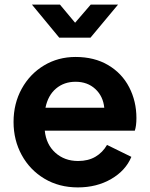

<svg xmlns="http://www.w3.org/2000/svg" viewBox="-20 -804 652 836"><path d="M39 -273Q39 -353 74.5 -417.5Q110 -482 171.5 -519Q233 -556 309 -556Q391 -556 451 -520.5Q511 -485 542.5 -424Q574 -363 574 -290Q574 -256 567 -235H175Q181 -175 221 -139Q261 -103 320 -103Q364 -103 395.5 -121.5Q427 -140 446 -173L552 -121Q527 -61 464 -24.5Q401 12 319 12Q237 12 173.5 -26Q110 -64 74.5 -129Q39 -194 39 -273ZM434 -335Q429 -385 395 -416.5Q361 -448 309 -448Q259 -448 224 -418.5Q189 -389 178 -335ZM119 -784H241L307 -705L375 -784H494L374 -640H238Z"/></svg>

Font: Evergrow Sans
Style: Bold
Weight: 700
Foundry: 10Web
Version: Version 1.000